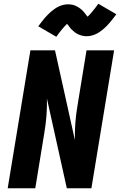

<svg xmlns="http://www.w3.org/2000/svg" viewBox="-20 -1003 640 1023"><path d="M21 0 142 -735H273L379 -257Q378 -303 381.5 -349Q385 -395 393 -441L441 -735H588L467 0H336L230 -478Q231 -432 227.5 -386Q224 -340 216 -294L168 0ZM280 -807 184 -863Q194 -876 202.5 -887.5Q211 -899 219.5 -908.5Q228 -918 236 -926Q244 -934 252 -941Q260 -948 271.5 -956Q283 -964 294 -969Q305 -974 317.5 -977Q330 -980 342 -980Q347 -980 353 -979.5Q359 -979 364.5 -978Q370 -977 375.5 -975Q381 -973 386 -970.5Q391 -968 395.5 -965.5Q400 -963 404 -960Q408 -957 413 -953Q418 -949 421.5 -945Q425 -941 428.5 -937Q432 -933 434.5 -929.5Q437 -926 440 -922Q443 -918 447 -914Q454 -921 459 -926.5Q464 -932 471 -940.5Q478 -949 486.5 -959.5Q495 -970 504 -983L600 -927Q590 -914 581.5 -903Q573 -892 564.5 -882Q556 -872 548 -864Q540 -856 532 -849Q524 -842 512.5 -834Q501 -826 490 -821Q479 -816 466.5 -813Q454 -810 442 -810Q436 -810 430.5 -810.5Q425 -811 419.5 -812.5Q414 -814 408.5 -815.5Q403 -817 398 -819.5Q393 -822 388.5 -824.5Q384 -827 380 -830Q376 -833 371 -837.5Q366 -842 362 -845.5Q358 -849 355 -853Q352 -857 349.5 -860.5Q347 -864 343.5 -868.5Q340 -873 337 -876Q330 -869 325 -863.5Q320 -858 313 -850Q306 -842 297.5 -831Q289 -820 280 -807Z"/></svg>

Font: Iosevka Curly Heavy Extended
Style: Italic
Weight: 900
Width: 7
Italic angle: -9°
Monospace: yes
Designer: Belleve Invis
Foundry: Belleve Invis
Version: Version 11.1.0; ttfautohint (v1.8.3)